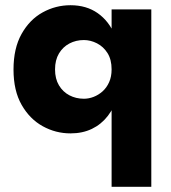

<svg xmlns="http://www.w3.org/2000/svg" viewBox="-20 -496 657 736"><path d="M407.8 220H560V-460H407.8ZM31.8 -229.5Q31.8 -148.5 62.8 -94.2Q93.8 -39.8 143.7 -12.2Q193.5 15.3 250.2 15.3Q296.2 15.3 332.1 -1.9Q368 -19.1 393.3 -51.6Q418.6 -84.2 431.2 -129.1Q443.8 -174 443.8 -230Q443.8 -305 420.8 -360.1Q397.8 -415.2 354.5 -445.6Q311.2 -476 250.2 -476Q193.5 -476 143.7 -448.6Q93.8 -421.2 62.8 -366.1Q31.8 -311 31.8 -229.5ZM191 -229.9Q191 -265.8 206 -291Q221 -316.1 246.1 -329.3Q271.2 -342.5 301.6 -342.5Q327 -342.5 351.8 -329.9Q376.5 -317.3 392.2 -292.4Q407.8 -267.5 407.8 -230.1Q407.8 -201.8 398.2 -180.7Q388.7 -159.7 373.2 -145.8Q357.7 -132 339 -124.7Q320.4 -117.5 301.7 -117.5Q271 -117.5 246 -130.7Q221 -143.8 206 -168.9Q191 -194 191 -229.9Z"/></svg>

Font: Jost* Book
Style: Regular
Weight: 400
Version: Version 3.000